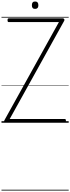

<svg xmlns="http://www.w3.org/2000/svg" viewBox="-20 -1644 940 2572"><path d="M56 0Q48 0 42.5 -5Q37 -10 36 -17.5Q35 -25 39 -33L769 -1348H97Q89 -1348 85 -1353.5Q81 -1359 81 -1373Q81 -1387 85 -1392.5Q89 -1398 97 -1398H823Q836 -1398 841 -1387Q846 -1376 840 -1365L110 -50H847Q855 -50 859 -45Q863 -40 863 -26Q863 -12 859 -6Q855 0 847 0ZM450 -1525Q428 -1525 417.5 -1537Q407 -1549 407 -1574Q407 -1599 417.5 -1611.5Q428 -1624 450 -1624Q472 -1624 483 -1611.5Q494 -1599 494 -1574Q494 -1549 483 -1537Q472 -1525 450 -1525ZM0 898H900V908H0ZM0 -20H900V0H0ZM0 -505H900V-500H0ZM0 -1418H900V-1408H0Z"/></svg>

Font: Playwrite FR Trad Guides
Style: Regular
Weight: 400
Designer: Veronika Burian, José Scaglione
Foundry: TypeTogether
Version: Version 1.003